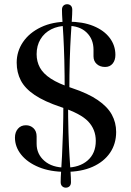

<svg xmlns="http://www.w3.org/2000/svg" viewBox="-20 -796 604 886"><path d="M294.5 -696Q362.5 -696 411.2 -676Q460 -656 486.2 -621.2Q512.5 -586.5 512.5 -542.5Q512.5 -518 499.8 -502.5Q487 -487 465 -487Q441.5 -487 426.5 -500.5Q411.5 -514 411.5 -536V-566.5Q411.5 -615.5 379.5 -646.2Q347.5 -677 291 -677Q248.5 -677 216.5 -660.8Q184.5 -644.5 166.8 -615Q149 -585.5 149 -546Q149 -512 164.2 -484Q179.5 -456 214.8 -433Q250 -410 311 -390Q386.5 -365 431.2 -334.2Q476 -303.5 496 -267Q516 -230.5 516 -187Q516 -132.5 487.8 -91Q459.5 -49.5 407.2 -26.2Q355 -3 283 -3Q212 -3 159.5 -24.5Q107 -46 78 -82Q49 -118 49 -161Q49 -186 62.8 -202Q76.5 -218 99.5 -218Q120.5 -218 134.8 -204.2Q149 -190.5 149 -166.5V-132.5Q149 -85 184.8 -53.8Q220.5 -22.5 283 -22.5Q346 -22.5 384 -55.2Q422 -88 422 -146Q422 -198.5 387 -235.5Q352 -272.5 261 -302Q185 -327.5 140.2 -357.5Q95.5 -387.5 76.2 -424.5Q57 -461.5 57 -507Q57 -559 86.2 -602Q115.5 -645 169 -670.5Q222.5 -696 294.5 -696ZM300 -361.5H278.5Q278.5 -453.5 276.8 -518.8Q275 -584 272.5 -628.2Q270 -672.5 268 -701.5Q266 -730.5 266 -751Q266 -763.5 272.8 -770Q279.5 -776.5 290 -776.5Q300 -776.5 306.8 -770Q313.5 -763.5 313.5 -750.5Q313.5 -732 311.5 -703.5Q309.5 -675 306.8 -630.5Q304 -586 302 -520.2Q300 -454.5 300 -361.5ZM272.5 -339H294Q294 -248 296 -183.5Q298 -119 300.8 -75Q303.5 -31 305.5 -2.5Q307.5 26 307.5 44.5Q307.5 57 300.8 63.5Q294 70 283.5 70Q274 70 267 63.5Q260 57 260 44.5Q260 24 262 -4.8Q264 -33.5 266.2 -77Q268.5 -120.5 270.5 -184.5Q272.5 -248.5 272.5 -339Z"/></svg>

Font: Fraunces 60pt
Style: Regular
Weight: 400
Version: Version 1.000;[b76b70a41]